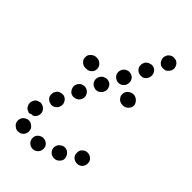

<svg xmlns="http://www.w3.org/2000/svg" viewBox="-192 -612 687 687"><g transform="rotate(45 151.0 -268.5)"><path d="M152 -8Q150 -19 140 -25Q131 -31 119 -29Q108 -26 101 -17Q95 -7 98 4Q100 15 110 21Q119 27 130 25H131Q142 22 148 13Q154 3 152 -8ZM49 18Q55 17 59 14Q64 11 67 6Q73 -3 71 -15Q69 -26 59 -32L58 -33Q49 -39 38 -37Q27 -34 20 -25Q14 -15 16 -4Q18 7 28 13L29 14Q33 17 38 18Q44 19 49 18ZM227 -45Q222 -55 211 -59Q200 -62 190 -57V-56Q179 -51 176 -40Q173 -29 178 -19Q181 -14 185 -11Q189 -7 195 -6Q200 -4 205 -5Q211 -5 216 -8Q226 -14 230 -24Q233 -35 227 -45ZM297 -93Q293 -97 289 -100Q284 -103 279 -104Q273 -105 268 -104Q263 -103 258 -100V-99Q253 -96 250 -92Q247 -87 247 -82Q246 -76 247 -71Q248 -65 251 -61Q254 -56 259 -54Q263 -51 269 -50Q274 -49 280 -50Q285 -51 289 -54H290Q299 -61 301 -72Q303 -83 297 -93ZM3 -93Q5 -99 8 -103Q12 -107 17 -109Q22 -111 27 -112Q33 -112 38 -110Q49 -106 54 -96Q59 -86 55 -75V-74Q53 -70 50 -66Q47 -62 42 -60Q38 -60 33 -59Q29 -58 25 -56Q24 -56 22 -57Q21 -57 20 -58Q9 -61 4 -72Q-1 -82 3 -93ZM35 -151Q37 -146 41 -142Q45 -138 50 -136Q55 -134 60 -133Q66 -133 71 -135Q76 -137 80 -141Q84 -144 86 -149V-150Q89 -155 89 -161Q89 -166 87 -171Q85 -176 82 -180Q78 -184 73 -187Q63 -191 52 -187Q41 -184 37 -173L36 -172Q34 -168 34 -162Q33 -157 35 -151ZM72 -228Q73 -223 77 -219Q80 -214 85 -212Q96 -207 106 -211Q117 -214 122 -224L123 -225Q128 -235 124 -246Q120 -257 110 -262Q105 -264 100 -265Q94 -265 89 -263Q84 -262 80 -258Q76 -254 73 -250V-249Q71 -244 70 -239Q70 -233 72 -228ZM123 -287Q128 -285 133 -284Q139 -284 144 -285Q149 -287 153 -291Q158 -294 160 -299V-300Q166 -310 162 -321Q159 -332 149 -337Q144 -339 138 -340Q133 -340 128 -338Q122 -337 118 -333Q114 -330 112 -325L111 -324Q106 -314 109 -303Q113 -292 123 -287ZM26 -340Q25 -351 34 -359Q42 -367 53 -368H59Q70 -367 78 -359Q86 -351 86 -340Q86 -329 78 -321Q70 -313 59 -313H53Q42 -313 34 -321Q25 -329 26 -340ZM272 -340Q271 -351 263 -359Q255 -367 244 -368H240Q229 -367 221 -359Q213 -351 213 -340Q213 -329 221 -321Q229 -313 240 -313H244Q255 -313 263 -321Q271 -329 272 -340ZM162 -362Q166 -359 172 -359Q177 -358 183 -360Q188 -362 192 -365Q196 -369 199 -373V-374Q204 -384 201 -395Q198 -406 188 -411Q183 -414 177 -414Q172 -415 167 -413Q161 -411 157 -408Q153 -404 150 -400V-399Q145 -389 148 -378Q152 -367 162 -362ZM201 -436Q206 -434 211 -433Q216 -433 222 -434Q227 -436 231 -439Q235 -443 238 -448Q243 -459 240 -469Q237 -480 227 -486Q222 -488 216 -489Q211 -489 206 -487Q200 -486 196 -482Q192 -479 189 -474V-473Q184 -463 187 -452Q191 -441 201 -436ZM226 -526Q228 -521 231 -517Q235 -513 240 -510Q245 -508 250 -508Q256 -508 261 -509Q266 -511 270 -515Q274 -519 277 -524Q282 -535 278 -545Q274 -556 264 -561Q259 -563 253 -563Q248 -564 243 -562Q237 -560 233 -556Q229 -553 227 -548V-547Q224 -542 224 -537Q224 -531 226 -526Z"/></g></svg>

Font: FRB American Cursive Guidelines Dotted Ultra
Style: Bold Italic
Weight: 1000
Italic angle: -25°
Version: Version 2.0;Modular Font Editor K font №1